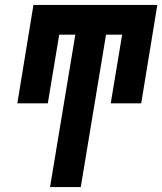

<svg xmlns="http://www.w3.org/2000/svg" viewBox="-20 -755 655 775"><path d="M306 0H182L284 -615H219L173 -338H50L115 -735H615L550 -338H427L473 -615H408Z"/></svg>

Font: Iosevka Heavy Extended
Style: Italic
Weight: 900
Width: 7
Italic angle: -9°
Monospace: yes
Designer: Belleve Invis
Foundry: Belleve Invis
Version: Version 32.5.0; ttfautohint (v1.8.4)